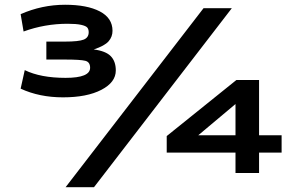

<svg xmlns="http://www.w3.org/2000/svg" viewBox="-20 -720 1247 799"><path d="M242.2 -314.9Q144 -314.9 65.9 -351.1L83 -428.2Q148.9 -396 252.9 -396Q355 -396 355 -438Q355 -461.9 335 -467Q314.9 -472.2 250 -472.2H172.9V-546.9H250Q307.6 -546.9 328.4 -555.2Q349.1 -563.5 349.1 -585.9Q349.1 -598.1 343.3 -605.2Q337.4 -612.3 317.4 -616.7Q297.4 -621.1 261.2 -621.1Q166.5 -621.1 78.1 -588.9L65.9 -661.1Q154.8 -700.2 251 -700.2Q342.3 -700.2 395.3 -672.6Q448.2 -645 448.2 -591.8Q448.2 -566.9 431.9 -548.1Q415.5 -529.3 370.1 -514.2Q419.9 -507.8 440.9 -486.3Q461.9 -464.8 461.9 -426.8Q461.9 -377.4 401.9 -346.2Q341.8 -314.9 242.2 -314.9ZM252.9 59.1 827.1 -686H944.8L371.1 59.1ZM673.8 -85V-153.8L963.9 -387.2H1058.1V-157.2H1151.9V-85H1058.1V0H960V-85ZM805.2 -157.2H960V-287.1Z"/></svg>

Font: Messapia Bold
Style: Regular
Weight: 400
Designer: Luca Marsano
Foundry: Collletttivo
Version: Version 1.000;FEAKit 1.0